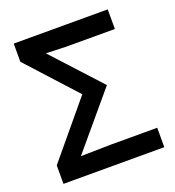

<svg xmlns="http://www.w3.org/2000/svg" viewBox="-130 -817 840 921"><g transform="rotate(-20 290.0 -357.0)"><path d="M37.1 0V-94.2L269 -373L43 -621.1V-713.9H522.9V-613.8H276.9L171.9 -617.2L395 -374L161.1 -96.2L314 -99.1H551.8V0Z"/></g></svg>

Font: Open Sans Semibold
Style: Regular
Weight: 600
Foundry: Ascender Corporation
Version: Version 1.10; ttfautohint (v1.5.65-e2d9)